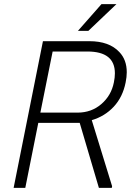

<svg xmlns="http://www.w3.org/2000/svg" viewBox="-20 -910 642 930"><path d="M521.5 0H459L366 -315H165.5L102.5 0H46L188 -710.5H413Q509 -710.5 558 -658Q594 -620.5 594 -560Q594 -537 588.5 -510.5Q574.5 -440 531 -393.2Q487.5 -346.5 424.5 -328L523 -8ZM355.5 -364.5Q423 -364.5 471 -406Q519 -447.5 531.5 -510.5Q536.5 -534.5 536.5 -555Q536.5 -660.5 403.5 -660.5H235L175.5 -364.5ZM408 -760.5H357.5L471.5 -890H544Z"/></svg>

Font: Roberto Sans Light
Style: Italic
Weight: 300
Italic angle: -11°
Designer: Google
Version: Version 1.00;June 11, 2020;FontCreator 12.0.0.2522 64-bit; t